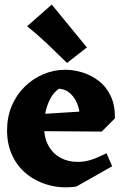

<svg xmlns="http://www.w3.org/2000/svg" viewBox="-20 -806 540 842"><path d="M315 12Q254 21 199 7Q144 -7 101.5 -39.5Q59 -72 35 -121.5Q11 -171 11 -234Q11 -293 31.5 -341.5Q52 -390 88 -425.5Q124 -461 170 -480.5Q216 -500 266 -500Q304 -500 342.5 -488Q381 -476 413.5 -451Q446 -426 465.5 -385Q485 -344 484 -287L328 -273Q333 -306 323 -339Q313 -372 291 -393.5Q269 -415 239 -417Q216 -402 201.5 -375Q187 -348 180 -316Q173 -284 173 -255Q173 -203 192 -168Q211 -133 244.5 -114.5Q278 -96 320 -96Q352 -96 382 -106Q412 -116 447 -134L472 -77ZM426 -229 127 -231 115 -303 401 -321 484 -287ZM274 -530Q232 -571 188 -613Q144 -655 99 -691L207 -786L361 -598Z"/></svg>

Font: Eczar
Style: Bold
Weight: 700
Designer: Vaibhav Singh
Foundry: Rosetta Type Foundry
Version: Version 2.000